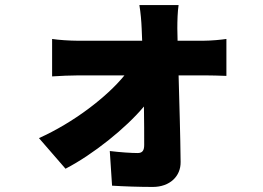

<svg xmlns="http://www.w3.org/2000/svg" viewBox="-20 -648 1040 759"><path d="M682 -487 681 -536C681 -565 682 -602 686 -628H531C536 -598 539 -563 540 -536L542 -487H286C258 -487 210 -490 186 -494V-346C217 -348 260 -350 290 -350H472C402 -264 270 -163 134 -102L239 19C349 -38 478 -142 549 -227C550 -169 550 -116 550 -75C550 -53 543 -43 524 -43C500 -43 454 -46 414 -51L423 86C471 89 531 91 584 91C651 91 695 49 694 -8C693 -114 689 -236 686 -350H792C815 -350 848 -349 875 -348V-494C856 -491 814 -487 785 -487Z"/></svg>

Font: Noto Sans T Chinese Black
Style: Bold
Weight: 900
Designer: Ryoko NISHIZUKA (kana & ideographs); Paul D. Hunt (Latin, Greek & Cyrillic); Wenlong ZHANG (bopomofo); Sandoll Communica
Foundry: Adobe Systems Incorporated
Version: Version 1.000;PS 1;hotconv 1.0.78;makeotf.lib2.5.61930